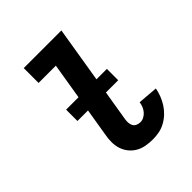

<svg xmlns="http://www.w3.org/2000/svg" viewBox="-203 -867 1006 1006"><g transform="rotate(-45 300.0 -363.5)"><path d="M351 8Q325 8 300 3.5Q275 -1 254 -13Q233 -25 217.5 -44Q202 -63 194.5 -86.5Q187 -110 187 -135.5Q187 -161 192 -187L264 -625H136V-735H415L322 -169Q320 -157 321 -144.5Q322 -132 327.5 -122Q333 -112 344.5 -107Q356 -102 368 -102Q382 -102 395 -109Q408 -116 417.5 -127.5Q427 -139 432 -152Q437 -165 439 -179L550 -170Q546 -147 537 -124Q528 -101 515 -80.5Q502 -60 483.5 -42.5Q465 -25 443 -13Q421 -1 397.5 3.5Q374 8 351 8ZM441 -340H139V-424H441Z"/></g></svg>

Font: Iosevka HT Extrabold Extended
Style: Italic
Weight: 800
Width: 7
Italic angle: -9°
Monospace: yes
Designer: Belleve Invis
Foundry: Belleve Invis
Version: Version 32.3.0; ttfautohint (v1.8.4)